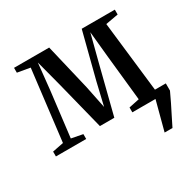

<svg xmlns="http://www.w3.org/2000/svg" viewBox="-154 -684 1036 1027"><g transform="rotate(-30 364.0 -171.0)"><path d="M580 180 627.5 0 609.5 -44.5H717V0Q703 30.5 687.8 61.5Q672.5 92.5 657.2 122.5Q642 152.5 628.5 180ZM12.5 0V-30L81 -43.5L133.5 -479L55.5 -492.5V-522.5H272.5L339.5 -240L368 -100.5L401 -240L473.5 -522.5H678V-492.5L600 -478.5L650 -43.5L715.5 -30V0H484.5V-30L549 -43.5L520 -320.5L504 -483.5L462 -321L386.5 -23H297.5L222.5 -321.5L180 -483.5L163 -321L129.5 -43.5L199.5 -30V0Z"/></g></svg>

Font: Merriweather 96pt
Style: Regular
Weight: 400
Version: Version 2.100